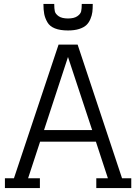

<svg xmlns="http://www.w3.org/2000/svg" viewBox="-20 -957 693 977"><path d="M278 -730 51 -50H5V0H183V-50H123L184 -236H468L529 -50H470V0H648V-50H601L375 -730ZM326 -667 449 -295H204ZM452 -937Q452 -913 450 -896Q448 -879 440 -860Q432 -841 419 -829Q406 -817 382.5 -809.5Q359 -802 326 -802Q286 -802 259.5 -812.5Q233 -823 221 -844Q209 -865 205 -886Q201 -907 201 -937H256Q256 -913 259 -899.5Q262 -886 278.5 -874.5Q295 -863 326 -863Q357 -863 373.5 -874.5Q390 -886 393 -899.5Q396 -913 396 -937Z"/></svg>

Font: Glegoo
Style: Regular
Weight: 400
Version: Version 2.0.1; ttfautohint (v0.9) -r 48 -G 60